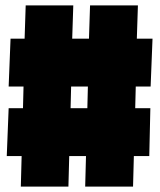

<svg xmlns="http://www.w3.org/2000/svg" viewBox="-20 -690 590 710"><path d="M57 0 60 -113H5L12 -290H65L67 -370H12L19 -547H71L75 -670H251L247 -547H309L313 -670H490L486 -547H544L537 -370H482L480 -290H536L532 -113H475L472 0H295L298 -113H236L233 0ZM243 -370 241 -290H303L305 -370Z"/></svg>

Font: Titillium Web Black
Style: Regular
Weight: 900
Version: Version 1.002;PS 35.000;hotconv 1.0.70;makeotf.lib2.5.55311